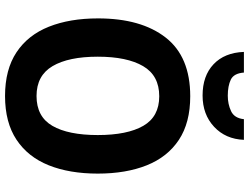

<svg xmlns="http://www.w3.org/2000/svg" viewBox="-133 -845 988 762"><g transform="rotate(90 361.0 -464.0)"><path d="M669 -358Q669 -246 636 -163.5Q603 -81 534.5 -35.5Q466 10 361 10Q256 10 187.5 -35.5Q119 -81 86 -164Q53 -247 53 -359Q53 -530 129 -627.5Q205 -725 362 -725Q467 -725 535 -680Q603 -635 636 -552.5Q669 -470 669 -358ZM205 -358Q205 -242 242.5 -178.5Q280 -115 361 -115Q443 -115 479.5 -178Q516 -241 516 -358Q516 -475 479.5 -538.5Q443 -602 362 -602Q280 -602 242.5 -538Q205 -474 205 -358ZM535 -938Q532 -865 483 -819.5Q434 -774 359 -774Q281 -774 235 -817.5Q189 -861 186 -938H268Q271 -898 296 -886Q321 -874 360 -874Q393 -874 421 -887Q449 -900 453 -938Z"/></g></svg>

Font: Noto Sans SemiCondensed
Style: Bold
Weight: 700
Width: 4
Designer: Monotype Design Team
Foundry: Monotype Imaging Inc.
Version: Version 2.013; ttfautohint (v1.8.4.7-5d5b)